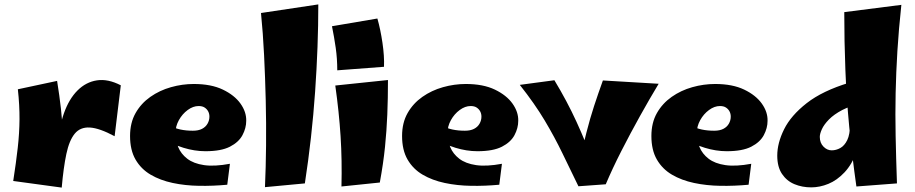

<svg xmlns="http://www.w3.org/2000/svg" viewBox="-20 -836 4149 871"><path d="M260 15 243 -171Q247 -257 270 -322Q293 -387 331.5 -425.5Q370 -464 420 -471.5Q470 -479 528 -449L500 -218Q431 -255 387.5 -257.5Q344 -260 319 -229.5Q294 -199 281 -137.5Q268 -76 260 15ZM260 15 40 -15Q53 -99 60.5 -165.5Q68 -232 68.5 -295Q69 -358 61 -431L239 -469Q250 -401 256.5 -342.5Q263 -284 265 -228Q267 -172 265.5 -113Q264 -54 260 15Z M1011 2Q947 8 883.5 7Q820 6 763.5 -6Q707 -18 663.5 -43.5Q620 -69 595 -112Q570 -155 570 -219Q570 -279 595 -323Q620 -367 662 -396.5Q704 -426 755.5 -440.5Q807 -455 859 -455Q938 -455 991 -429.5Q1044 -404 1071 -366Q1098 -328 1097 -288Q1097 -255 1080 -223Q1063 -191 1023 -170.5Q983 -150 912 -150Q887 -150 862 -154Q837 -158 812.5 -165.5Q788 -173 765 -183.5Q742 -194 722 -207L751 -266Q773 -254 798.5 -248.5Q824 -243 855 -243Q880 -243 896.5 -251.5Q913 -260 921.5 -275Q930 -290 930 -307Q930 -320 924.5 -330.5Q919 -341 908.5 -348Q898 -355 881 -355Q856 -355 831.5 -337Q807 -319 791.5 -291Q776 -263 776 -232Q776 -199 788.5 -168.5Q801 -138 829.5 -116Q858 -94 905.5 -87Q953 -80 1023 -93Z M1363 -4 1182 13Q1186 -76 1187 -176.5Q1188 -277 1185.5 -381Q1183 -485 1178 -586Q1173 -687 1164 -777L1424 -816Q1424 -628 1409.5 -420Q1395 -212 1363 -4Z M1510 -517Q1510 -570 1503 -619Q1496 -668 1486 -717L1692 -752Q1706 -703 1715 -642Q1724 -581 1722 -533ZM1703 -8 1529 10Q1532 -109 1525 -218.5Q1518 -328 1501 -448L1740 -473Q1740 -390 1737 -316.5Q1734 -243 1726.5 -169Q1719 -95 1703 -8Z M2245 2Q2181 8 2117.5 7Q2054 6 1997.5 -6Q1941 -18 1897.5 -43.5Q1854 -69 1829 -112Q1804 -155 1804 -219Q1804 -279 1829 -323Q1854 -367 1896 -396.5Q1938 -426 1989.5 -440.5Q2041 -455 2093 -455Q2172 -455 2225 -429.5Q2278 -404 2305 -366Q2332 -328 2331 -288Q2331 -255 2314 -223Q2297 -191 2257 -170.5Q2217 -150 2146 -150Q2121 -150 2096 -154Q2071 -158 2046.5 -165.5Q2022 -173 1999 -183.5Q1976 -194 1956 -207L1985 -266Q2007 -254 2032.5 -248.5Q2058 -243 2089 -243Q2114 -243 2130.5 -251.5Q2147 -260 2155.5 -275Q2164 -290 2164 -307Q2164 -320 2158.5 -330.5Q2153 -341 2142.5 -348Q2132 -355 2115 -355Q2090 -355 2065.5 -337Q2041 -319 2025.5 -291Q2010 -263 2010 -232Q2010 -199 2022.5 -168.5Q2035 -138 2063.5 -116Q2092 -94 2139.5 -87Q2187 -80 2257 -93Z M2604 9Q2566 -69 2531 -141.5Q2496 -214 2451 -289.5Q2406 -365 2338 -451L2495 -472Q2524 -424 2549 -377Q2574 -330 2595.5 -283Q2617 -236 2636 -189.5Q2655 -143 2671 -95L2728 0ZM2728 0 2604 -83Q2624 -171 2640.5 -235.5Q2657 -300 2675 -355Q2693 -410 2715 -471L2968 -456Q2927 -388 2883 -309Q2839 -230 2798.5 -150.5Q2758 -71 2728 0Z M3376 2Q3312 8 3248.5 7Q3185 6 3128.5 -6Q3072 -18 3028.5 -43.5Q2985 -69 2960 -112Q2935 -155 2935 -219Q2935 -279 2960 -323Q2985 -367 3027 -396.5Q3069 -426 3120.5 -440.5Q3172 -455 3224 -455Q3303 -455 3356 -429.5Q3409 -404 3436 -366Q3463 -328 3462 -288Q3462 -255 3445 -223Q3428 -191 3388 -170.5Q3348 -150 3277 -150Q3252 -150 3227 -154Q3202 -158 3177.5 -165.5Q3153 -173 3130 -183.5Q3107 -194 3087 -207L3116 -266Q3138 -254 3163.5 -248.5Q3189 -243 3220 -243Q3245 -243 3261.5 -251.5Q3278 -260 3286.5 -275Q3295 -290 3295 -307Q3295 -320 3289.5 -330.5Q3284 -341 3273.5 -348Q3263 -355 3246 -355Q3221 -355 3196.5 -337Q3172 -319 3156.5 -291Q3141 -263 3141 -232Q3141 -199 3153.5 -168.5Q3166 -138 3194.5 -116Q3223 -94 3270.5 -87Q3318 -80 3388 -93Z M4049 -4 3865 10Q3845 -131 3832.5 -261Q3820 -391 3815 -519.5Q3810 -648 3810 -781L4069 -814Q4057 -703 4051 -605Q4045 -507 4043 -413Q4041 -319 4043 -219.5Q4045 -120 4049 -4ZM3660 14Q3619 14 3584 -0.5Q3549 -15 3527.5 -47Q3506 -79 3506 -130Q3506 -187 3537 -249.5Q3568 -312 3639.5 -368Q3711 -424 3833 -461L3895 -367Q3839 -357 3801 -337Q3763 -317 3740.5 -294Q3718 -271 3708.5 -250Q3699 -229 3699 -215Q3699 -188 3715.5 -171Q3732 -154 3753 -154Q3773 -154 3792 -164.5Q3811 -175 3823.5 -200.5Q3836 -226 3836 -272L3895 -299Q3890 -210 3867.5 -150Q3845 -90 3811 -54Q3777 -18 3738 -2Q3699 14 3660 14Z"/></svg>

Font: Marhey Light
Style: Regular
Weight: 300
Designer: Nur Syamsi & Bustanul Arifin
Foundry: Namelatype
Version: Version 1.000